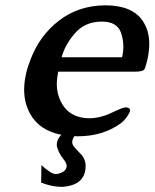

<svg xmlns="http://www.w3.org/2000/svg" viewBox="-20 -499 594 738"><path d="M449.2 -278.8Q454.1 -299.3 454.1 -319.8Q454.1 -345.7 445.8 -371.1Q431.6 -416 371.6 -416H366.2Q304.7 -414.1 267.1 -370.1Q229.5 -326.2 216.8 -278.8ZM384.8 -478.5Q487.3 -478.5 527.8 -419.9Q553.7 -382.3 553.7 -331.1Q553.7 -301.3 546.4 -269Q541.5 -249 537.1 -236.3Q532.7 -223.6 502.4 -223.6H203.6Q198.7 -199.2 198.2 -177.2Q198.2 -138.7 214.4 -107.4Q239.3 -58.6 291 -47.9Q305.7 -44.4 321.8 -44.4Q364.7 -44.4 408.7 -65.4Q452.6 -86.4 462.4 -86.4Q473.1 -85.9 477.1 -82Q481 -78.1 479 -70.8Q477.1 -63 467.8 -49.8Q458 -36.6 452.6 -32.2Q447.8 -27.8 443.4 -24.4Q375 24.9 277.8 24.9Q271.5 24.9 265.6 24.4Q259.3 35.6 258.3 40.5Q255.4 54.2 264.2 64.5Q275.4 77.6 291 93.8Q309.1 112.3 309.1 139.6Q309.1 149.9 306.6 161.6L305.7 165Q292 213.9 220.7 219.2H215.3Q181.2 219.2 138.2 203.1L139.2 135.7Q176.3 169.9 193.8 169.9Q207 169.9 221.2 162.1Q232.9 155.8 235.8 143.6Q236.3 141.6 236.3 139.2Q236.3 127.9 223.6 112.3Q208.5 93.8 200.7 70.8Q196.8 59.6 199.2 47.9Q202.6 32.7 215.3 19.5V19Q131.3 2.4 96.2 -61Q72.8 -103 72.8 -154.8Q72.8 -183.6 80.1 -215.3Q85.9 -241.7 97.2 -270Q132.8 -363.3 207.5 -420.4Q282.2 -477.5 382.8 -478.5Z"/></svg>

Font: Caudex
Style: Bold
Weight: 700
Italic angle: -13°
Version: Version 1.04